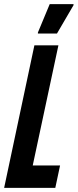

<svg xmlns="http://www.w3.org/2000/svg" viewBox="-26 -907 375 927"><path d="M-6 0 140 -688H256L132 -108H264L241 0ZM157 -745V-750L214 -887H329V-882L249 -745Z"/></svg>

Font: Saira ExtraCondensed
Style: Bold Italic
Weight: 700
Width: 2
Italic angle: -12°
Designer: Hector Gatti with collaboration of the Omnibus-Type team
Foundry: Omnibus-Type
Version: Version 1.101